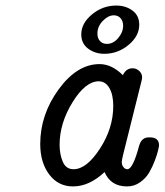

<svg xmlns="http://www.w3.org/2000/svg" viewBox="-20 -667 593 692"><path d="M125 -147.9Q125 -253.9 191.4 -345Q257.8 -436 338.9 -436Q382.8 -436 422.9 -396Q434.1 -420.9 458 -420.9Q471.2 -420.9 481.7 -411.4Q492.2 -401.9 492.2 -388.2Q492.2 -382.3 488.8 -370.1L424.8 -113.8Q418.9 -89.8 418.9 -84Q418.9 -72.8 423.6 -66.4Q428.2 -60.1 432.1 -58.6Q436 -57.1 439 -57.1Q459 -57.1 481.9 -143.1Q490.7 -171.9 516.1 -171.9H520Q553.2 -171.9 553.2 -143.1Q553.2 -140.1 550 -126Q546.9 -111.8 538.3 -88.9Q529.8 -65.9 517.8 -45.4Q505.9 -24.9 484.9 -10Q463.9 4.9 438 4.9Q378.9 4.9 356.9 -46.9Q301.8 4.9 243.2 4.9Q189.9 4.9 157.5 -38.1Q125 -81.1 125 -147.9ZM194.8 -145Q194.8 -110.8 206.3 -84Q217.8 -57.1 245.1 -57.1Q292 -57.1 340.1 -131.1Q388.2 -205.1 388.2 -285.2Q388.2 -326.2 374 -350.1Q359.9 -374 335.9 -374Q288.1 -374 241.5 -298.6Q194.8 -223.1 194.8 -145ZM272.9 -543Q272.9 -583 311.5 -615Q350.1 -647 398.9 -647Q433.1 -647 457.5 -628.9Q481.9 -610.8 481.9 -578.1Q481.9 -537.1 443.4 -505.1Q404.8 -473.1 356 -473.1Q322.8 -473.1 297.9 -491.5Q272.9 -509.8 272.9 -543ZM331.1 -545.9Q331.1 -528.8 340.6 -518.8Q350.1 -508.8 365.2 -508.8Q388.2 -508.8 406 -529.8Q423.8 -550.8 423.8 -574.2Q423.8 -590.3 414.8 -601.1Q405.8 -611.8 390.1 -611.8Q370.1 -611.8 350.6 -591.8Q331.1 -571.8 331.1 -545.9Z"/></svg>

Font: CMU Typewriter Text
Style: Italic
Weight: 500
Italic angle: -14.04°
Version: Version 0.7.0